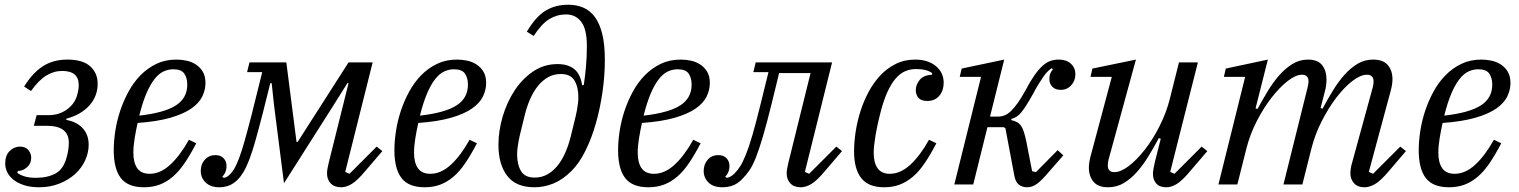

<svg xmlns="http://www.w3.org/2000/svg" viewBox="-20 -780 6423 812"><path d="M145 12Q110 12 83 3.5Q56 -5 38 -19Q20 -33 11 -51Q2 -69 2 -88Q2 -123 21 -141.5Q40 -160 64 -160Q88 -160 100 -145.5Q112 -131 112 -113Q112 -88 94 -72.5Q76 -57 56 -57L53 -49Q65 -40 84 -34Q103 -28 132 -28Q182 -28 216 -47Q250 -66 263 -119Q267 -134 269 -148Q271 -162 271 -177Q271 -248 178 -248H123L135 -293H185Q230 -293 263 -317Q296 -341 306 -377Q310 -391 311.5 -400.5Q313 -410 313 -420Q313 -480 243 -480Q207 -480 175 -460Q143 -440 111 -395L82 -414Q118 -472 161.5 -500Q205 -528 265 -528Q330 -528 361.5 -499.5Q393 -471 393 -426Q393 -373 358 -334Q323 -295 261 -278L260 -273Q305 -265 330 -237.5Q355 -210 355 -168Q355 -134 340 -101.5Q325 -69 297.5 -44Q270 -19 231 -3.5Q192 12 145 12Z M589 12Q521 12 491 -27Q461 -66 461 -145Q461 -182 467.5 -225Q474 -268 488 -310.5Q502 -353 523.5 -392.5Q545 -432 574.5 -462Q604 -492 641.5 -510Q679 -528 726 -528Q747 -528 768.5 -523.5Q790 -519 808 -507.5Q826 -496 837.5 -477Q849 -458 849 -429Q849 -400 835.5 -372Q822 -344 789 -321Q756 -298 700.5 -282Q645 -266 562 -260Q555 -229 549.5 -195.5Q544 -162 544 -134Q544 -92 560.5 -68.5Q577 -45 613 -45Q658 -45 699.5 -83Q741 -121 779 -189L810 -174Q785 -126 761 -90.5Q737 -55 710.5 -32.5Q684 -10 654.5 1Q625 12 589 12ZM569 -291Q675 -303 723.5 -334Q772 -365 772 -422Q772 -450 759.5 -468.5Q747 -487 713 -487Q691 -487 671 -477.5Q651 -468 633 -445Q615 -422 599 -384.5Q583 -347 569 -291Z M907 12Q871 12 850 -8Q829 -28 829 -57Q829 -86 846.5 -105Q864 -124 891 -124Q913 -124 925.5 -111Q938 -98 938 -78Q938 -64 933 -52Q928 -40 920 -33L926 -28Q939 -28 954 -44Q963 -53 972 -68.5Q981 -84 991.5 -112Q1002 -140 1014.5 -184Q1027 -228 1044 -294L1089 -475H1025L1035 -516H1191L1234 -180H1239L1454 -516H1556L1440 -53L1458 -45L1573 -160L1597 -141L1526 -58Q1491 -16 1467.5 -2Q1444 12 1423 12Q1394 12 1378.5 -4.5Q1363 -21 1363 -47Q1363 -58 1365.5 -69.5Q1368 -81 1370 -91L1454 -428H1449L1390 -334L1181 -5L1139 -335L1129 -428H1123L1092 -304Q1074 -234 1060.5 -186Q1047 -138 1034.5 -105.5Q1022 -73 1010 -53Q998 -33 985 -20Q968 -3 949 4.5Q930 12 907 12Z M1776 12Q1708 12 1678 -27Q1648 -66 1648 -145Q1648 -182 1654.5 -225Q1661 -268 1675 -310.5Q1689 -353 1710.5 -392.5Q1732 -432 1761.5 -462Q1791 -492 1828.5 -510Q1866 -528 1913 -528Q1934 -528 1955.5 -523.5Q1977 -519 1995 -507.5Q2013 -496 2024.5 -477Q2036 -458 2036 -429Q2036 -400 2022.5 -372Q2009 -344 1976 -321Q1943 -298 1887.5 -282Q1832 -266 1749 -260Q1742 -229 1736.5 -195.5Q1731 -162 1731 -134Q1731 -92 1747.5 -68.5Q1764 -45 1800 -45Q1845 -45 1886.5 -83Q1928 -121 1966 -189L1997 -174Q1972 -126 1948 -90.5Q1924 -55 1897.5 -32.5Q1871 -10 1841.5 1Q1812 12 1776 12ZM1756 -291Q1862 -303 1910.5 -334Q1959 -365 1959 -422Q1959 -450 1946.5 -468.5Q1934 -487 1900 -487Q1878 -487 1858 -477.5Q1838 -468 1820 -445Q1802 -422 1786 -384.5Q1770 -347 1756 -291Z M2240 12Q2162 12 2125 -36.5Q2088 -85 2088 -167Q2088 -227 2106 -287.5Q2124 -348 2156.5 -397.5Q2189 -447 2235 -478Q2281 -509 2338 -509Q2383 -509 2409 -487.5Q2435 -466 2442 -419L2449 -421Q2454 -454 2458 -496Q2462 -538 2462 -585Q2462 -657 2438 -688Q2414 -719 2374 -719Q2336 -719 2303.5 -699.5Q2271 -680 2237 -628L2208 -646Q2246 -710 2287.5 -735Q2329 -760 2383 -760Q2418 -760 2446.5 -748Q2475 -736 2495.5 -708.5Q2516 -681 2527 -636.5Q2538 -592 2538 -526Q2538 -460 2528 -390.5Q2518 -321 2500 -258Q2482 -195 2456 -142.5Q2430 -90 2397 -57Q2360 -20 2320.5 -4Q2281 12 2240 12ZM2241 -29Q2271 -29 2295 -42.5Q2319 -56 2338 -79.5Q2357 -103 2371 -135Q2385 -167 2394 -204Q2403 -241 2409.5 -267Q2416 -293 2419.5 -311.5Q2423 -330 2424.5 -343.5Q2426 -357 2426 -369Q2426 -412 2409.5 -439.5Q2393 -467 2352 -467Q2322 -467 2298 -453.5Q2274 -440 2255 -416.5Q2236 -393 2222 -361Q2208 -329 2199 -292Q2190 -255 2183.5 -229Q2177 -203 2173.5 -184.5Q2170 -166 2168.5 -152.5Q2167 -139 2167 -127Q2167 -84 2183.5 -56.5Q2200 -29 2241 -29Z M2722 12Q2654 12 2624 -27Q2594 -66 2594 -145Q2594 -182 2600.5 -225Q2607 -268 2621 -310.5Q2635 -353 2656.5 -392.5Q2678 -432 2707.5 -462Q2737 -492 2774.5 -510Q2812 -528 2859 -528Q2880 -528 2901.5 -523.5Q2923 -519 2941 -507.5Q2959 -496 2970.5 -477Q2982 -458 2982 -429Q2982 -400 2968.5 -372Q2955 -344 2922 -321Q2889 -298 2833.5 -282Q2778 -266 2695 -260Q2688 -229 2682.5 -195.5Q2677 -162 2677 -134Q2677 -92 2693.5 -68.5Q2710 -45 2746 -45Q2791 -45 2832.5 -83Q2874 -121 2912 -189L2943 -174Q2918 -126 2894 -90.5Q2870 -55 2843.5 -32.5Q2817 -10 2787.5 1Q2758 12 2722 12ZM2702 -291Q2808 -303 2856.5 -334Q2905 -365 2905 -422Q2905 -450 2892.5 -468.5Q2880 -487 2846 -487Q2824 -487 2804 -477.5Q2784 -468 2766 -445Q2748 -422 2732 -384.5Q2716 -347 2702 -291Z M3035 12Q2997 12 2976.5 -8Q2956 -28 2956 -57Q2956 -85 2973 -104.5Q2990 -124 3018 -124Q3040 -124 3052.5 -111Q3065 -98 3065 -78Q3065 -64 3060 -52Q3055 -40 3047 -33L3053 -28Q3070 -30 3086 -46Q3099 -59 3110.5 -77Q3122 -95 3135 -127.5Q3148 -160 3162.5 -210Q3177 -260 3196 -337L3230 -475H3166L3176 -516H3499L3384 -53L3402 -45L3517 -160L3541 -141L3470 -58Q3435 -16 3411.5 -2Q3388 12 3367 12Q3338 12 3322.5 -4.5Q3307 -21 3307 -47Q3307 -58 3309.5 -69.5Q3312 -81 3314 -91L3408 -471H3275L3244 -344Q3223 -259 3207 -204.5Q3191 -150 3177 -114.5Q3163 -79 3149 -59Q3135 -39 3119 -23Q3100 -3 3079 4.5Q3058 12 3035 12Z M3719 12Q3653 12 3622.5 -26.5Q3592 -65 3592 -140Q3592 -178 3598.5 -221.5Q3605 -265 3618.5 -308Q3632 -351 3653 -390.5Q3674 -430 3702.5 -460.5Q3731 -491 3768 -509.5Q3805 -528 3850 -528Q3905 -528 3938 -500.5Q3971 -473 3971 -430Q3971 -397 3952.5 -375Q3934 -353 3902 -353Q3876 -353 3864.5 -366Q3853 -379 3853 -399Q3853 -421 3869 -441.5Q3885 -462 3922 -464V-471Q3899 -488 3854 -488Q3830 -488 3808.5 -479Q3787 -470 3767.5 -447.5Q3748 -425 3731 -386.5Q3714 -348 3700 -289Q3696 -273 3691.5 -253Q3687 -233 3683.5 -212Q3680 -191 3677.5 -170.5Q3675 -150 3675 -133Q3675 -92 3691.5 -68.5Q3708 -45 3743 -45Q3788 -45 3829.5 -83Q3871 -121 3909 -189L3940 -174Q3915 -126 3891 -90.5Q3867 -55 3840.5 -32.5Q3814 -10 3784.5 1Q3755 12 3719 12Z M4324 12Q4303 12 4289 1Q4275 -10 4270 -36L4232 -238L4225 -242H4156L4096 0H4016L4129 -455H4039L4047 -490L4227 -528L4167 -287H4204Q4216 -287 4228.5 -292Q4241 -297 4254.5 -309.5Q4268 -322 4283.5 -343.5Q4299 -365 4317 -398Q4337 -436 4354.5 -461Q4372 -486 4388.5 -501Q4405 -516 4421.5 -522Q4438 -528 4458 -528Q4490 -528 4509 -510.5Q4528 -493 4528 -466Q4528 -439 4510.5 -419.5Q4493 -400 4466 -400Q4443 -400 4430.5 -413Q4418 -426 4418 -446Q4418 -460 4422.5 -470.5Q4427 -481 4433 -486L4428 -492Q4419 -486 4410.5 -477.5Q4402 -469 4393 -456Q4384 -443 4373 -425.5Q4362 -408 4349 -383Q4332 -353 4320 -334Q4308 -315 4298 -303.5Q4288 -292 4278.5 -286Q4269 -280 4257 -277V-272Q4271 -269 4281 -263.5Q4291 -258 4298 -248Q4305 -238 4310 -222.5Q4315 -207 4320 -184L4345 -56L4361 -52L4453 -145L4477 -123L4421 -59Q4386 -17 4365.5 -2.5Q4345 12 4324 12Z M4666 12Q4624 12 4604.5 -11.5Q4585 -35 4585 -71Q4585 -93 4593 -122L4682 -455H4592L4600 -490L4784 -528L4668 -104Q4665 -92 4665 -81Q4665 -52 4693 -52Q4720 -52 4754 -78Q4788 -104 4822 -147.5Q4856 -191 4884.5 -247.5Q4913 -304 4928 -364L4966 -516H5046L4929 -53L4947 -45L5062 -160L5086 -141L5015 -58Q4980 -16 4957 -2Q4934 12 4913 12Q4883 12 4869.5 -4.5Q4856 -21 4856 -44Q4856 -55 4859 -70Q4862 -85 4864 -94L4889 -193L4881 -196Q4860 -157 4837.5 -120Q4815 -83 4789 -53.5Q4763 -24 4733 -6Q4703 12 4666 12Z M5751 12Q5721 12 5706 -5.5Q5691 -23 5691 -46Q5691 -57 5693 -69Q5695 -81 5698 -91L5786 -412Q5789 -425 5789 -435Q5789 -464 5761 -464Q5734 -464 5699.5 -437.5Q5665 -411 5631.5 -367Q5598 -323 5569.5 -267Q5541 -211 5526 -151L5488 0H5408L5510 -410Q5514 -426 5514 -435Q5514 -464 5486 -464Q5460 -464 5426 -437.5Q5392 -411 5358 -367.5Q5324 -324 5295 -267.5Q5266 -211 5251 -151L5213 0H5133L5246 -455H5156L5164 -490L5342 -528L5290 -322L5298 -319Q5319 -357 5341.5 -394.5Q5364 -432 5390 -461.5Q5416 -491 5446 -509.5Q5476 -528 5512 -528Q5553 -528 5571.5 -504.5Q5590 -481 5590 -444Q5590 -433 5588.5 -420Q5587 -407 5583 -393L5565 -323L5573 -320Q5594 -359 5616.5 -396Q5639 -433 5665 -462.5Q5691 -492 5721 -510Q5751 -528 5787 -528Q5830 -528 5849.5 -504.5Q5869 -481 5869 -445Q5869 -423 5861 -394L5769 -53L5787 -45L5902 -160L5926 -141L5855 -58Q5820 -16 5796 -2Q5772 12 5751 12Z M6108 12Q6040 12 6010 -27Q5980 -66 5980 -145Q5980 -182 5986.5 -225Q5993 -268 6007 -310.5Q6021 -353 6042.5 -392.5Q6064 -432 6093.5 -462Q6123 -492 6160.5 -510Q6198 -528 6245 -528Q6266 -528 6287.5 -523.5Q6309 -519 6327 -507.5Q6345 -496 6356.5 -477Q6368 -458 6368 -429Q6368 -400 6354.5 -372Q6341 -344 6308 -321Q6275 -298 6219.5 -282Q6164 -266 6081 -260Q6074 -229 6068.5 -195.5Q6063 -162 6063 -134Q6063 -92 6079.5 -68.5Q6096 -45 6132 -45Q6177 -45 6218.5 -83Q6260 -121 6298 -189L6329 -174Q6304 -126 6280 -90.5Q6256 -55 6229.5 -32.5Q6203 -10 6173.5 1Q6144 12 6108 12ZM6088 -291Q6194 -303 6242.5 -334Q6291 -365 6291 -422Q6291 -450 6278.5 -468.5Q6266 -487 6232 -487Q6210 -487 6190 -477.5Q6170 -468 6152 -445Q6134 -422 6118 -384.5Q6102 -347 6088 -291Z"/></svg>

Font: IBM Plex Serif
Style: Italic
Weight: 400
Italic angle: -14°
Designer: Mike Abbink, Paul van der Laan, Pieter van Rosmalen
Foundry: Bold Monday
Version: Version 3.001